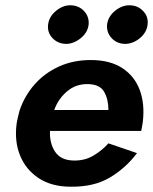

<svg xmlns="http://www.w3.org/2000/svg" viewBox="-20 -697 579 726"><path d="M385 -605Q389 -635 415.5 -656.5Q442 -678 472 -677Q502 -676 522 -654.5Q542 -633 538 -603Q534 -573 508 -552Q482 -531 452 -531Q421 -532 401.5 -553.5Q382 -575 385 -605ZM162 -605Q166 -635 192.5 -656.5Q219 -678 248 -677Q279 -676 298.5 -654.5Q318 -633 315 -603Q311 -573 284.5 -552Q258 -531 229 -531Q198 -532 178 -553.5Q158 -575 162 -605ZM498 -118Q455 -61 395 -25.5Q335 10 248 9Q175 9 126 -23.5Q77 -56 55.5 -110Q34 -164 43 -230Q45 -243 48 -255Q51 -267 54 -279Q73 -335 111 -378Q149 -421 203 -445.5Q257 -470 323 -470Q396 -470 442.5 -439.5Q489 -409 508.5 -356.5Q528 -304 520 -236Q519 -229 517.5 -220.5Q516 -212 514 -202H169Q167 -155 188.5 -123Q210 -91 258 -90Q300 -89 333 -108.5Q366 -128 390 -155ZM313 -379Q267 -380 233.5 -351.5Q200 -323 185 -281H390Q390 -321 374 -349.5Q358 -378 313 -379Z"/></svg>

Font: Von Semi
Style: Italic
Weight: 600
Version: Version 4.000; ttfautohint (v1.8.4.7-5d5b)